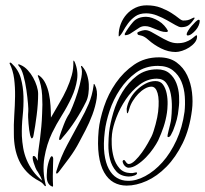

<svg xmlns="http://www.w3.org/2000/svg" viewBox="-20 -696 769 720"><path d="M303 -315Q286 -280 263 -244.5Q240 -209 215 -181Q214 -179 210 -174.5Q206 -170 203 -171Q201 -173 202 -178Q203 -183 204 -186Q209 -202 219 -228Q229 -254 240 -270Q243 -275 252.5 -298Q262 -321 271 -349.5Q280 -378 285 -405Q290 -432 284 -445Q284 -445 284 -448V-449Q288 -449 290 -445Q301 -432 306.5 -415Q312 -398 313 -380Q314 -362 311.5 -344.5Q309 -327 303 -315ZM336 -377Q347 -356 342.5 -326.5Q338 -297 326.5 -266Q315 -235 300.5 -207.5Q286 -180 277 -163Q262 -134 240.5 -104.5Q219 -75 201 -52Q196 -45 192 -45Q190 -47 190.5 -50Q191 -53 192 -56Q208 -108 232 -152.5Q256 -197 282 -245Q299 -275 312.5 -306.5Q326 -338 331 -376Q331 -381 332 -381Q335 -381 336 -377ZM123 -344Q123 -307 117.5 -264Q112 -221 106 -190Q106 -188 104.5 -183Q103 -178 99 -177Q97 -177 95.5 -182Q94 -187 93 -189Q91 -197 89.5 -208.5Q88 -220 87 -232Q86 -244 85.5 -256Q85 -268 86 -277Q87 -283 85 -307Q83 -331 79 -359Q75 -387 68 -412.5Q61 -438 51 -448Q49 -450 48.5 -452.5Q48 -455 49 -455Q51 -455 53.5 -454Q56 -453 58 -452Q72 -446 84 -433Q96 -420 104.5 -404.5Q113 -389 118 -373Q123 -357 123 -344ZM179 0Q179 4 177 4Q176 4 173.5 2.5Q171 1 169 0Q161 -6 157.5 -17Q154 -28 156 -50Q156 -59 158 -70Q160 -81 163 -90.5Q166 -100 169 -105.5Q172 -111 175 -110Q180 -108 179.5 -97.5Q179 -87 179 -82Q178 -56 178 -35Q178 -14 179 0ZM122 -51Q117 -57 113 -67Q109 -77 106 -86.5Q103 -96 102.5 -103Q102 -110 105 -111Q110 -112 114.5 -105.5Q119 -99 122 -93Q121 -114 124.5 -135.5Q128 -157 130 -175Q133 -201 135 -221.5Q137 -242 138 -271Q140 -302 138 -339Q136 -376 122 -411Q121 -414 123 -414Q125 -414 126 -413Q127 -412 129 -411Q142 -401 150.5 -383.5Q159 -366 163.5 -344.5Q168 -323 169.5 -299.5Q171 -276 171 -255Q186 -282 202 -308.5Q218 -335 230 -361.5Q242 -388 249 -413.5Q256 -439 255 -464Q255 -468 256 -469Q257 -469 260 -464Q274 -431 269 -397.5Q264 -364 248.5 -330.5Q233 -297 212 -263.5Q191 -230 175 -197Q155 -155 146.5 -105Q138 -55 152 0V1Q151 2 151 2Q149 2 148 1Q147 1 147 0Q144 -4 140 -8Q136 -12 129 -16Q100 -31 81 -51Q62 -71 51.5 -94Q41 -117 36.5 -142Q32 -167 32 -192Q31 -228 33.5 -264.5Q36 -301 36.5 -335Q37 -369 33 -400.5Q29 -432 16 -458Q16 -460 16 -460Q18 -462 20 -461Q22 -460 23 -459Q49 -435 58 -403Q67 -371 68 -335Q69 -299 65 -261Q61 -223 62 -186Q63 -164 67 -141Q71 -118 80 -96.5Q89 -75 103.5 -55Q118 -35 138 -19Q134 -29 132 -33.5Q130 -38 122 -51Z M672 -277Q675 -304 673 -334Q671 -364 660.5 -389.5Q650 -415 628.5 -432Q607 -449 572 -449Q525 -449 490 -423.5Q455 -398 430 -360.5Q405 -323 391 -280.5Q377 -238 373 -203Q367 -155 371.5 -120Q376 -85 388 -62.5Q400 -40 418.5 -29Q437 -18 459 -18Q490 -17 524.5 -35.5Q559 -54 589 -87.5Q619 -121 641.5 -169.5Q664 -218 672 -277ZM350 -208Q354 -248 370 -296Q386 -344 414.5 -385Q443 -426 483 -453.5Q523 -481 576 -481Q616 -481 642 -462Q668 -443 682 -413.5Q696 -384 700 -349.5Q704 -315 700 -284Q691 -212 665 -159Q639 -106 604 -70.5Q569 -35 530 -17.5Q491 0 455 0Q428 0 406.5 -12Q385 -24 370.5 -49.5Q356 -75 350.5 -114.5Q345 -154 350 -208ZM462 -67Q457 -67 452 -70.5Q447 -74 444 -79Q441 -84 440 -89Q439 -94 444 -96Q447 -97 452 -89Q457 -81 463 -81Q473 -81 486.5 -94Q500 -107 512.5 -124.5Q525 -142 534.5 -159Q544 -176 548 -184Q552 -192 556 -204.5Q560 -217 563.5 -230Q567 -243 569.5 -255.5Q572 -268 573 -277Q578 -322 571 -346.5Q564 -371 548 -371Q536 -371 523 -363.5Q510 -356 498.5 -344Q487 -332 478 -317.5Q469 -303 465 -288Q460 -271 458 -271Q455 -271 455 -288Q458 -307 468 -325.5Q478 -344 493 -358.5Q508 -373 526 -382.5Q544 -392 563 -392Q582 -392 591.5 -378.5Q601 -365 605 -345.5Q609 -326 608.5 -305.5Q608 -285 606 -273Q602 -246 593.5 -220.5Q585 -195 573 -169Q567 -157 555 -139.5Q543 -122 527.5 -106Q512 -90 494.5 -78.5Q477 -67 462 -67ZM494 -48Q495 -42 484.5 -38Q474 -34 463 -34Q432 -35 415.5 -54Q399 -73 392.5 -99Q386 -125 386.5 -153Q387 -181 389 -200Q393 -233 405 -274Q417 -315 439 -351Q461 -387 493 -411.5Q525 -436 569 -436Q598 -436 615.5 -421Q633 -406 641.5 -384Q650 -362 651.5 -336.5Q653 -311 650 -290Q648 -267 643 -248Q638 -229 629 -206Q626 -199 621 -190Q616 -181 610 -182Q607 -183 608.5 -190Q610 -197 612.5 -207.5Q615 -218 618 -229.5Q621 -241 622 -251Q624 -268 624.5 -293.5Q625 -319 620.5 -343Q616 -367 604 -384Q592 -401 568 -401Q533 -401 503.5 -378.5Q474 -356 452 -323.5Q430 -291 416.5 -255.5Q403 -220 400 -193Q398 -177 399 -153Q400 -129 406.5 -105.5Q413 -82 428 -65Q443 -48 469 -47Q477 -46 484.5 -48.5Q492 -51 494 -48ZM495 -571Q493 -574 503 -578Q513 -582 522 -583Q533 -584 547 -576.5Q561 -569 577 -559.5Q593 -550 610.5 -542Q628 -534 645 -534Q663 -534 675.5 -538.5Q688 -543 696 -548.5Q704 -554 709.5 -559Q715 -564 718 -564Q718 -563 718.5 -561.5Q719 -560 719 -559Q719 -547 710.5 -536.5Q702 -526 689.5 -518Q677 -510 663 -505.5Q649 -501 639 -501Q611 -501 584 -514.5Q557 -528 537 -546Q527 -555 520 -558.5Q513 -562 507.5 -563Q502 -564 499 -565Q496 -566 495 -571ZM425 -564Q425 -586 433 -606.5Q441 -627 455 -642.5Q469 -658 488 -667Q507 -676 530 -676Q560 -676 583 -667Q606 -658 622.5 -647.5Q639 -637 650 -628Q661 -619 667 -619Q677 -619 684 -620.5Q691 -622 702 -628Q705 -630 708 -630Q711 -630 709 -626Q696 -607 686 -600.5Q676 -594 659 -594Q652 -594 638 -602Q624 -610 606.5 -620Q589 -630 568.5 -638Q548 -646 528 -646Q503 -646 487 -634.5Q471 -623 460 -608Q449 -593 441.5 -579Q434 -565 426 -559Q425 -560 425 -564ZM680 -568Q680 -572 685.5 -581Q691 -590 698.5 -598.5Q706 -607 713 -614Q720 -621 725 -622Q729 -622 729 -617Q729 -610 725 -600.5Q721 -591 714 -583Q707 -575 699 -569Q691 -563 684 -563Q680 -563 680 -568ZM528 -633Q539 -633 551.5 -628.5Q564 -624 575.5 -617Q587 -610 596 -600Q605 -590 610 -580Q609 -576 603 -576Q592 -576 582 -579.5Q572 -583 562.5 -587Q553 -591 543.5 -594.5Q534 -598 524 -598Q512 -598 503 -592.5Q494 -587 485.5 -581Q477 -575 468 -569.5Q459 -564 448 -564V-570Q462 -594 479 -613.5Q496 -633 528 -633Z"/></svg>

Font: mr_AkronimG
Style: Regular
Weight: 400
Version: Version 1.002 April 14, 2020